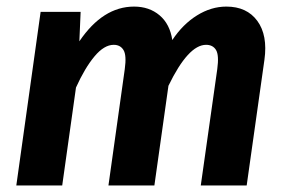

<svg xmlns="http://www.w3.org/2000/svg" viewBox="-20 -566 870 586"><path d="M670.9 -545.9Q733.4 -545.9 765.4 -502.2Q797.4 -458.5 787.1 -383.8L732.9 0H592.8L643.1 -355Q648.9 -397.5 639.4 -413.3Q629.9 -429.2 608.9 -429.2Q554.7 -429.2 494.1 -304.2L451.2 0H311L360.8 -355Q366.7 -397.5 356.9 -413.3Q347.2 -429.2 327.1 -429.2Q297.9 -429.2 268.3 -393.8Q238.8 -358.4 211.9 -298.8L169.9 0H29.8L104 -529.8H226.1L222.2 -439.9Q293.9 -545.9 389.2 -545.9Q435.5 -545.9 467 -519.3Q498.5 -492.7 505.9 -443.8Q538.1 -492.2 581.3 -519Q624.5 -545.9 670.9 -545.9Z"/></svg>

Font: FiraGO SemiBold
Style: Italic
Weight: 600
Italic angle: -8°
Designer: bBox Type GmbH
Foundry: bBox Type GmbH
Version: Version 1.001;PS 001.001;hotconv 1.0.88;makeotf.lib2.5.64775